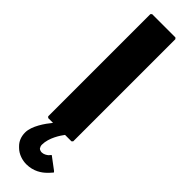

<svg xmlns="http://www.w3.org/2000/svg" viewBox="-370 -823 1096 1096"><g transform="rotate(45 178.0 -275.0)"><path d="M269 -825 262 -832H74L67 -825V0L74 7H113C84 42 39 106 39 158C39 194 52 220 70 238L77 245C103 271 141 282 172 282C230 282 269 254 291 232L292 231L299 224C311 212 317 203 317 203L310 196L238 142L231 149C231 149 230 151 226 155C218 162 203 172 186 172C179 172 170 169 164 164C160 158 156 150 156 140C156 83 195 27 210 7H262L269 0Z"/></g></svg>

Font: Hussar Woodtype
Style: Blk
Weight: 900
Foundry: Cannot Into Space Fonts
Version: Version 1.07